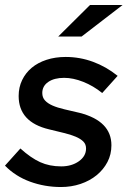

<svg xmlns="http://www.w3.org/2000/svg" viewBox="-27 -742 514 772"><path d="M-7 -76Q9 -93 24 -110.5Q39 -128 55 -145Q97 -107 134.5 -90Q172 -73 219 -73Q261 -73 290 -93.5Q319 -114 319 -145Q319 -162 308 -173Q297 -184 277 -192.5Q257 -201 229.5 -207.5Q202 -214 170 -222Q48 -251 48 -356Q48 -391 62 -420Q76 -449 100.5 -469.5Q125 -490 160 -501.5Q195 -513 237 -513Q294 -513 347 -493.5Q400 -474 446 -437Q430 -420 415 -402.5Q400 -385 384 -368Q348 -397 307.5 -413Q267 -429 231 -429Q191 -429 167 -412.5Q143 -396 143 -368Q143 -350 154 -338Q165 -326 184.5 -317.5Q204 -309 232 -302.5Q260 -296 294 -288Q421 -255 421 -158Q421 -121 405 -90.5Q389 -60 361.5 -37.5Q334 -15 297 -2.5Q260 10 218 10Q153 10 94 -11.5Q35 -33 -7 -76ZM335 -722H466Q424 -690 383.5 -658.5Q343 -627 301 -595H207Q239 -627 271 -658.5Q303 -690 335 -722Z"/></svg>

Font: Rosa Sans Medium
Style: Italic
Weight: 500
Italic angle: -12°
Designer: Pentagram / MCKL
Foundry: Pentagram / MCKL
Version: Version 1.005;September 16, 2019;FontCreator 11.5.0.2425 64-